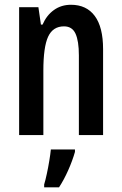

<svg xmlns="http://www.w3.org/2000/svg" viewBox="-20 -572 516 813"><path d="M280.3 -551.8Q346.2 -551.8 381.3 -504.4Q416.5 -457 416.5 -363.8V0H314V-337.4Q314 -398.4 299.8 -429.4Q285.6 -460.4 251 -460.4Q204.1 -460.4 183.8 -416.7Q163.6 -373 163.6 -272.9V0H61V-541.5H142.6L153.3 -467.8H160.2Q177.2 -507.3 208.3 -529.5Q239.3 -551.8 280.3 -551.8ZM297.4 61V71.3Q286.6 108.9 268.6 149.4Q250.5 189.9 230 221.2H167V209Q172.4 191.4 178.2 164.3Q184.1 137.2 188.7 109.1Q193.4 81.1 195.3 61Z"/></svg>

Font: Open Sans Condensed SemiBold
Style: Regular
Weight: 600
Width: 3
Designer: Monotype Design Team
Foundry: Monotype Imaging Inc.
Version: Version 3.000; ttfautohint (v1.8.4)